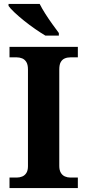

<svg xmlns="http://www.w3.org/2000/svg" viewBox="-20 -951 441 971"><path d="M28.1 0V-53H64.3Q79.2 -53 92.2 -58.3Q105.2 -63.6 113.3 -76.2Q121.4 -88.8 121.4 -110.5V-600Q121.4 -623.9 113.3 -637.1Q105.2 -650.4 92.2 -655.7Q79.2 -661 64.3 -661H28.1V-714H373.7V-661H336.3Q320.1 -661 307.2 -655.4Q294.3 -649.8 287.1 -636.8Q279.8 -623.9 279.8 -599.4V-111.7Q279.8 -90.5 287.6 -77.4Q295.4 -64.2 308.4 -58.6Q321.3 -53 336.3 -53H373.7V0ZM209.4 -771Q185.9 -785 157.7 -804.5Q129.5 -824 102 -846Q74.6 -868 53.4 -888Q32.2 -908 23.2 -921V-931H180.7Q191.7 -909 208.8 -882Q225.9 -855 244.7 -829Q263.6 -803 277.6 -784V-771Z"/></svg>

Font: Noto Serif Lao
Style: Regular
Weight: 400
Designer: Monotype Design Team
Foundry: Monotype Imaging Inc.
Version: Version 2.003